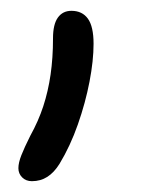

<svg xmlns="http://www.w3.org/2000/svg" viewBox="-20 -167 274 355"><path d="M39 168Q28 168 21 161Q14 154 14 144Q14 134 19.5 120Q25 106 36 84Q51 57 60 29.5Q69 2 73.5 -29Q78 -60 78 -96Q78 -122 87 -134.5Q96 -147 112 -147Q132 -147 142.5 -132.5Q153 -118 153 -86Q153 -55 145.5 -16Q138 23 124 63Q110 103 90 136Q80 152 67.5 160Q55 168 39 168Z"/></svg>

Font: Shantell Sans Light Light
Style: Regular
Weight: 300
Version: Version 1.008;[ac192a2d6]